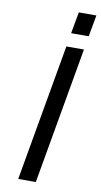

<svg xmlns="http://www.w3.org/2000/svg" viewBox="-97 -924 509 968"><g transform="rotate(10 157.5 -440.0)"><path d="M205 -770 225 -880H315L295 -770ZM70 0 193 -700H283L160 0Z"/></g></svg>

Font: Cuprum
Style: Italic
Weight: 400
Italic angle: -10°
Designer: Jovanny Lemonad
Foundry: Jovanny Lemonad
Version: Version 3.000